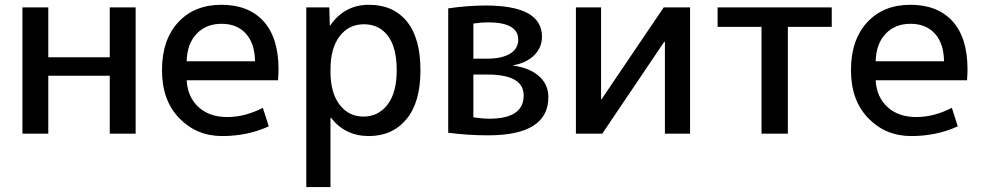

<svg xmlns="http://www.w3.org/2000/svg" viewBox="-20 -550 4043 790"><path d="M72.3 0V-519.5H178.7V-314.5H431.6V-519.5H538.1V0H431.6V-238.3H178.7V0Z M1126 -264.6Q1126 -249 1124 -219.7H748Q752 -150.4 796.9 -109.4Q841.8 -68.4 915 -68.4Q988.3 -68.4 1061.5 -106.4L1085.9 -30.3Q999 9.8 894 9.8Q789.1 9.8 717.8 -63.5Q646.5 -136.7 646.5 -261.2Q646.5 -385.7 712.9 -458Q779.3 -530.3 891.1 -530.3Q1002.9 -530.3 1064.5 -462.4Q1126 -394.5 1126 -264.6ZM748 -297.9H1029.3Q1028.3 -371.1 991.7 -411.6Q955.1 -452.1 891.6 -452.1Q828.1 -452.1 789.1 -411.1Q750 -370.1 748 -297.9Z M1240.2 219.7V-519.5H1335L1336.9 -445.3H1338.9Q1397.5 -530.3 1498 -530.3Q1598.6 -530.3 1654.3 -461.4Q1710 -392.6 1710 -260.7Q1710 -128.9 1652.3 -59.6Q1594.7 9.8 1497.6 9.8Q1400.4 9.8 1341.8 -65.4H1339.8V219.7ZM1339.8 -254.9Q1339.8 -168 1377.4 -119.1Q1415 -70.3 1475.6 -70.3Q1536.1 -70.3 1574.2 -119.1Q1612.3 -168 1612.3 -261.2Q1612.3 -354.5 1576.2 -402.3Q1540 -450.2 1477.5 -450.2Q1415 -450.2 1377.4 -400.9Q1339.8 -351.6 1339.8 -264.6Z M1824.2 -3.9V-515.6Q1906.2 -527.3 1978.5 -527.3Q2210 -527.3 2210 -399.4Q2210 -354.5 2178.2 -322.8Q2146.5 -291 2090.8 -281.2V-280.3Q2160.2 -270.5 2198.2 -236.3Q2236.3 -202.1 2236.3 -150.4Q2236.3 6.8 1988.3 6.8Q1904.3 6.8 1824.2 -3.9ZM1927.7 -67.4Q1966.8 -61.5 1992.2 -61.5Q2134.8 -61.5 2134.8 -157.2Q2134.8 -243.2 1986.3 -243.2H1927.7ZM1927.7 -308.6H1984.4Q2044.9 -308.6 2078.6 -329.1Q2112.3 -349.6 2112.3 -386.7Q2112.3 -458 1988.3 -458Q1959 -458 1927.7 -453.1Z M2349.6 0V-519.5H2453.1V-141.6H2455.1L2710.9 -519.5H2819.3V0H2715.8V-377.9H2712.9L2458 0Z M2932.6 -439.5V-519.5H3402.3V-439.5H3221.7V0H3113.3V-439.5Z M3960.9 -264.6Q3960.9 -249 3959 -219.7H3583Q3586.9 -150.4 3631.8 -109.4Q3676.8 -68.4 3750 -68.4Q3823.2 -68.4 3896.5 -106.4L3920.9 -30.3Q3834 9.8 3729 9.8Q3624 9.8 3552.7 -63.5Q3481.4 -136.7 3481.4 -261.2Q3481.4 -385.7 3547.9 -458Q3614.3 -530.3 3726.1 -530.3Q3837.9 -530.3 3899.4 -462.4Q3960.9 -394.5 3960.9 -264.6ZM3583 -297.9H3864.3Q3863.3 -371.1 3826.7 -411.6Q3790 -452.1 3726.6 -452.1Q3663.1 -452.1 3624 -411.1Q3585 -370.1 3583 -297.9Z"/></svg>

Font: GenEi M Gothic v2 Medium
Style: Regular
Weight: 500
Version: Version 2.0